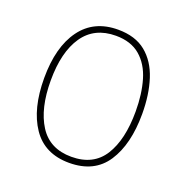

<svg xmlns="http://www.w3.org/2000/svg" viewBox="-104 -728 720 741"><g transform="rotate(20 256.0 -357.0)"><path d="M457 -357Q457 -232 408 -157.5Q359 -83 256 -83Q155 -83 104.5 -157.5Q54 -232 54 -358Q54 -486 107 -558.5Q160 -631 259 -631Q330 -631 373.5 -595.5Q417 -560 437 -498Q457 -436 457 -357ZM81 -358Q81 -243 124 -175.5Q167 -108 256 -108Q346 -108 388 -174.5Q430 -241 430 -357Q430 -429 413.5 -485Q397 -541 359 -573.5Q321 -606 259 -606Q171 -606 126 -540.5Q81 -475 81 -358Z"/></g></svg>

Font: Noto Sans Kannada UI SemiCondensed Thin
Style: Regular
Weight: 100
Width: 4
Designer: Jelle Bosma - Monotype Design Team
Foundry: Monotype Imaging Inc.
Version: Version 2.005; ttfautohint (v1.8.4.7-5d5b)